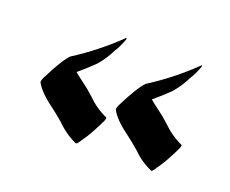

<svg xmlns="http://www.w3.org/2000/svg" viewBox="-61 -405 561 468"><g transform="rotate(20 219.5 -171.0)"><path d="M168.9 -29.8Q139.6 -43 117.2 -65.9Q95.2 -84.5 84.5 -92.3Q48.8 -118.2 37.1 -140.6V-142.1Q37.1 -146.5 40.5 -153.3Q67.9 -208 84 -224.1Q144.5 -262.7 195.8 -312.5Q196.8 -313.5 197.3 -313.5Q197.8 -313.5 198 -313.2Q198.2 -313 198.2 -311.5L196.8 -306.6Q188 -284.7 181.6 -275.9Q169.4 -250.5 151.4 -230Q131.8 -210.9 111.3 -193.8Q121.1 -185.5 131.8 -177.7Q148.9 -165.5 164.6 -150.9Q188 -127.4 217.3 -114.3Q217.8 -113.8 217.8 -112.8Q217.8 -107.9 209.5 -92.3L201.7 -77.6Q192.4 -59.1 178.7 -40.5V-40L176.3 -36.6Q171.9 -29.8 168.9 -29.8ZM364.3 -29.8Q335 -43 312.5 -65.9Q290.5 -84.5 279.8 -92.3Q244.1 -118.2 232.4 -140.6V-142.1Q232.4 -146.5 235.8 -153.3Q263.2 -208 279.3 -224.1Q339.8 -262.7 391.1 -312.5Q392.1 -313.5 392.6 -313.5Q393.1 -313.5 393.3 -313.2Q393.6 -313 393.6 -311.5L392.1 -306.6Q383.3 -284.7 377 -275.9Q364.7 -250.5 346.7 -230Q327.1 -210.9 306.6 -193.8Q316.4 -185.5 327.1 -177.7Q344.2 -165.5 359.9 -150.9Q383.3 -127.4 412.6 -114.3Q413.1 -113.8 413.1 -112.8Q413.1 -107.9 404.8 -92.3L397 -77.6Q387.7 -59.1 374 -40.5V-40L371.6 -36.6Q367.2 -29.8 364.3 -29.8Z"/></g></svg>

Font: Terrible Cursive
Style: Regular
Weight: 400
Designer: GGBotNet
Foundry: GGBotNet
Version: 1.00